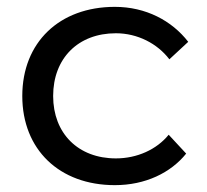

<svg xmlns="http://www.w3.org/2000/svg" viewBox="-20 -530 604 560"><path d="M523 -82 472 -137C437 -94 380 -68 318 -68C208 -68 135 -141 135 -250C135 -360 208 -433 318 -433C381 -433 439 -403 474 -357L529 -408C481 -470 405 -510 315 -510C153 -510 45 -406 45 -250C45 -94 153 10 315 10C404 10 478 -26 523 -82Z"/></svg>

Font: Gully
Style: Regular
Weight: 400
Designer: jaikishan Patel
Foundry: MagicType
Version: Version 1.000;Glyphs 3.2 (3242)